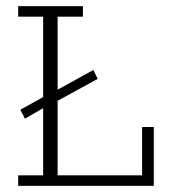

<svg xmlns="http://www.w3.org/2000/svg" viewBox="-20 -603 548 623"><path d="M61 -218 46 -247 120 -288V-549H39V-583H249V-549H167V-312L283 -376L297 -347L167 -276V-34H441V-191H479V0H39V-34H120V-252Z"/></svg>

Font: Rokkitt ExtraLight
Style: Regular
Weight: 250
Version: Version 3.103